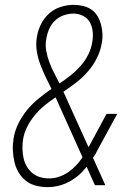

<svg xmlns="http://www.w3.org/2000/svg" viewBox="-20 -763 540 791"><path d="M177 8Q152 8 128.5 2Q105 -4 87 -18Q69 -32 57 -52Q45 -72 39.5 -95.5Q34 -119 33 -143.5Q32 -168 36 -193Q41 -224 55.5 -253.5Q70 -283 91 -309Q112 -335 138.5 -356.5Q165 -378 192 -397Q180 -421 168 -446Q156 -471 146 -497.5Q136 -524 131.5 -552.5Q127 -581 132 -611Q136 -637 148.5 -662.5Q161 -688 182 -707Q203 -726 230 -734.5Q257 -743 283 -743Q303 -743 322 -738.5Q341 -734 356.5 -723.5Q372 -713 381.5 -697Q391 -681 396 -662.5Q401 -644 402 -624Q403 -604 399 -584Q394 -554 379.5 -524.5Q365 -495 343 -469.5Q321 -444 294.5 -423.5Q268 -403 241 -385Q246 -376 250 -366.5Q254 -357 258 -348L345 -156Q345 -158 346.5 -160Q348 -162 349 -164L419 -294H463L383 -147Q379 -138 374 -129.5Q369 -121 363 -113L414 0H371Q363 -19 354 -38Q345 -57 337 -76Q332 -70 327 -64.5Q322 -59 317 -53Q303 -39 286.5 -27.5Q270 -16 252 -8Q234 0 214.5 4Q195 8 177 8ZM225 -419Q249 -435 271 -452.5Q293 -470 312 -491.5Q331 -513 343.5 -538Q356 -563 360 -589Q364 -610 362 -631.5Q360 -653 350.5 -670.5Q341 -688 322.5 -697.5Q304 -707 283 -707Q263 -707 242.5 -700Q222 -693 206.5 -678Q191 -663 182.5 -643.5Q174 -624 171 -604Q166 -578 170.5 -553.5Q175 -529 183.5 -506Q192 -483 203.5 -461.5Q215 -440 225 -419ZM184 -28Q204 -28 224 -35Q244 -42 261.5 -54Q279 -66 293.5 -81.5Q308 -97 320 -115L222 -333Q219 -341 215.5 -348Q212 -355 209 -362Q185 -346 163 -328Q141 -310 123 -288Q105 -266 92 -240.5Q79 -215 75 -188Q72 -169 72.5 -149.5Q73 -130 77 -111.5Q81 -93 90.5 -77Q100 -61 114 -49.5Q128 -38 146 -33Q164 -28 184 -28Z"/></svg>

Font: Iosevka Extralight Oblique
Style: Regular
Weight: 200
Italic angle: -9°
Monospace: yes
Designer: Belleve Invis
Foundry: Belleve Invis
Version: Version 32.5.0; ttfautohint (v1.8.4)